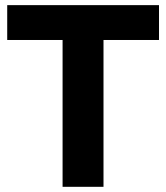

<svg xmlns="http://www.w3.org/2000/svg" viewBox="-20 -720 641 740"><path d="M7.8 -565.9V-700.2H592.8V-565.9H378.9V0H221.2V-565.9Z"/></svg>

Font: TruenoSBd
Style: Demi
Weight: 600
Designer: Julieta Ulanovsky
Foundry: Julieta Ulanovsky
Version: Version 3.001b